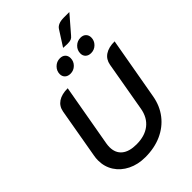

<svg xmlns="http://www.w3.org/2000/svg" viewBox="-306 -1197 1329 1329"><g transform="rotate(-45 358.5 -532.5)"><path d="M53 -207Q53 -230 57 -250L121 -617Q129 -662 164 -685.5Q199 -709 258 -709L177 -250Q174 -232 174 -216Q174 -159 211.5 -128Q249 -97 320 -97Q402 -97 452.5 -136.5Q503 -176 516 -250L580 -617Q588 -662 623 -685.5Q658 -709 717 -709L636 -250Q622 -171 576.5 -112.5Q531 -54 460.5 -22.5Q390 9 301 9Q229 9 172.5 -19Q116 -47 84.5 -96Q53 -145 53 -207ZM504 -1040Q524 -1074 585 -1074H639L532 -950Q522 -937 509.5 -932Q497 -927 473 -927Q465 -927 433 -929ZM288 -817Q288 -848 311 -871Q334 -894 366 -894Q391 -894 405.5 -880Q420 -866 420 -842Q420 -811 397.5 -788.5Q375 -766 343 -766Q318 -766 303 -780Q288 -794 288 -817ZM490 -817Q490 -849 513 -871.5Q536 -894 568 -894Q593 -894 607.5 -879.5Q622 -865 622 -842Q622 -811 599.5 -788.5Q577 -766 545 -766Q520 -766 505 -780Q490 -794 490 -817Z"/></g></svg>

Font: K2D SemiBold
Style: Italic
Weight: 600
Italic angle: -10°
Designer: Katatrad Aksorn Co.,Ltd.
Foundry: Cadson Demak Co.,Ltd.
Version: Version 1.000; ttfautohint (v1.6)